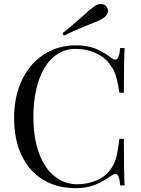

<svg xmlns="http://www.w3.org/2000/svg" viewBox="-20 -956 728 990"><path d="M53.2 0ZM554.7 -657.2Q565.4 -648.4 574.2 -648.4Q594.7 -648.4 599.6 -708H622.6Q618.7 -643.1 618.7 -478H595.7Q588.4 -522.9 582.3 -547.9Q576.2 -572.8 567.9 -590.1Q559.6 -607.4 545.4 -626Q515.1 -665 468.8 -684.6Q422.4 -704.1 368.7 -704.1Q303.7 -704.1 254.9 -661.1Q206.1 -618.2 179.2 -538.6Q152.3 -459 152.3 -352.1Q152.3 -243.2 181.6 -165Q210.9 -86.9 262.2 -46.4Q313.5 -5.9 378.4 -5.9Q428.2 -5.9 475.6 -24.9Q522.9 -43.9 549.3 -82Q569.8 -109.4 578.6 -141.4Q587.4 -173.3 595.7 -240.2H618.7Q618.7 -67.9 622.6 0H599.6Q597.2 -31.2 591.6 -45.2Q585.9 -59.1 575.2 -59.1Q567.4 -59.1 554.7 -50.8Q524.9 -29.8 499.8 -16.4Q474.6 -2.9 442.4 5.6Q410.2 14.2 369.6 14.2Q274.4 14.2 202.9 -28.8Q131.3 -71.8 92 -153.6Q52.7 -235.4 52.7 -348.1Q52.7 -458.5 93.3 -543.5Q133.8 -628.4 206.1 -675.3Q278.3 -722.2 370.6 -722.2Q430.2 -722.2 472.4 -705.1Q514.6 -688 554.7 -657.2ZM500.5 -935.5Q520 -935.5 531.2 -918.9Q536.6 -909.7 536.6 -900.4Q536.6 -878.4 510.3 -860.8Q488.3 -847.7 439 -829.1Q360.8 -797.9 309.1 -772L302.2 -785.2Q346.7 -818.8 408.7 -875Q450.2 -913.1 470.2 -925.8Q485.4 -935.5 500.5 -935.5Z"/></svg>

Font: Playfair Display SC
Style: Regular
Weight: 400
Designer: Claus Eggers Sørensen
Foundry: Claus Eggers Sørensen
Version: Version 1.004;PS 001.004;hotconv 1.0.70;makeotf.lib2.5.58329